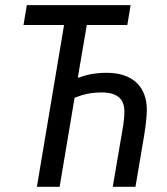

<svg xmlns="http://www.w3.org/2000/svg" viewBox="-20 -718 640 738"><path d="M121.8 0H209.2L266.7 -342.3C301.1 -355.8 331 -362.6 371.8 -362.6C431.8 -362.6 458.1 -336.3 458.1 -289.1C458.1 -271.7 456.3 -250.7 450.3 -216.3L413.4 0H500.7L534.4 -199.2C539.4 -231.2 544.4 -269.5 544.4 -296.2C544.4 -382.8 491.8 -438.2 389.9 -438.2C351.6 -438.2 313.6 -431.8 283.4 -419.7H279.1L313.6 -621.8H469.5L481.9 -698.2H83.1L70.3 -621.8H226.2Z"/></svg>

Font: Margiela Mono Italic Text It
Style: Regular
Weight: 400
Designer: Mike Abbink, Paul van der Laan, Pieter van Rosmalen
Foundry: Bold Monday
Version: Version 2.003 2021